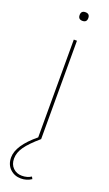

<svg xmlns="http://www.w3.org/2000/svg" viewBox="-170 -674 521 917"><g transform="rotate(20 91.0 -216.0)"><path d="M115 -620Q115 -598 93 -598Q71 -598 71 -620Q71 -642 93 -642Q115 -642 115 -620ZM121 183 127 194Q103 210 74 210Q41 210 18.5 188.5Q-4 167 -4 131Q-4 70 85 -3V-500H101V0Q53 41 32 71Q11 101 11 131Q11 161 29 178.5Q47 196 74 196Q101 196 121 183Z"/></g></svg>

Font: Elaine Sans Thin
Style: Regular
Weight: 250
Designer: Wei Huang
Foundry: Wei Huang
Version: Version 2.001;December 24, 2019;FontCreator 12.0.0.2547 64-b